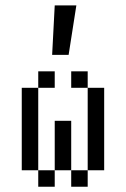

<svg xmlns="http://www.w3.org/2000/svg" viewBox="-20 -708 478 728"><path d="M187.5 -437.5V-375H125V-437.5ZM250 -437.5H312.5V-375H250ZM125 -62.5H62.5V-375H125ZM312.5 -375H375V-62.5H312.5ZM250 -62.5H187.5V-250H250ZM125 0V-62.5H187.5V0ZM250 0V-62.5H312.5V0ZM269.5 -687.5 240.2 -500H177.7L187.5 -687.5Z"/></svg>

Font: Sudo
Style: Bold
Weight: 700
Monospace: yes
Designer: Jens Kutilek
Foundry: Jens Kutilek
Version: Version 0.040